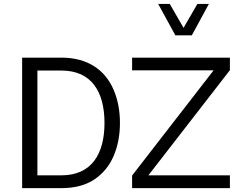

<svg xmlns="http://www.w3.org/2000/svg" viewBox="-20 -975 1253 995"><path d="M601.6 -337.9C601.6 -401.4 590.8 -458.5 568.8 -509.8C524.9 -611.8 435.5 -676.3 298.3 -676.3H94.7V0H298.3C367.2 0 423.8 -15.1 468.8 -44.9C513.2 -74.7 546.9 -115.2 568.8 -166.5C590.8 -217.8 601.6 -274.9 601.6 -337.9ZM521.5 -337.9C521.5 -175.8 453.6 -66.4 298.3 -66.4H173.8V-609.4H298.3C453.6 -609.4 521.5 -500.5 521.5 -337.9ZM1086.9 -610.4 664.6 -65.4V0H1171.4V-66.4H749L1171.4 -611.3V-676.3H664.6V-610.4ZM888.7 -792H974.1L1062.5 -954.6H1002.9L931.2 -830.6L859.9 -954.6H799.8Z"/></svg>

Font: Estedad Regular
Style: Regular
Weight: 400
Designer: Amin Abedi
Version: Version 7.3